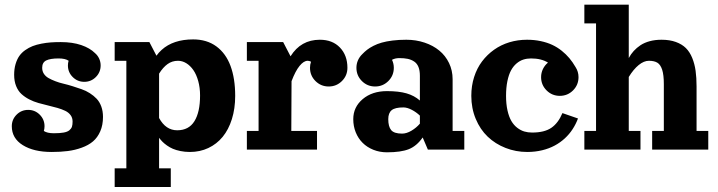

<svg xmlns="http://www.w3.org/2000/svg" viewBox="-20 -625 2998 802"><path d="M163.1 -77.9Q177 -68.4 205.1 -68.4Q230.2 -68.4 246 -71.3Q261.7 -74.2 269.8 -80.9Q277.8 -87.6 280.5 -95.8Q283.2 -104 283.2 -117.2Q283.2 -132.8 274.9 -144Q266.6 -155.3 252.4 -162.1Q238.3 -168.9 220 -174.2Q201.7 -179.4 181.4 -184.2Q161.1 -189 140.9 -194.7Q120.6 -200.4 102.3 -209.8Q84 -219.2 69.8 -232.1Q55.7 -244.9 47.4 -265.4Q39.1 -285.9 39.1 -312.5Q39.1 -336.9 44.9 -356.9Q50.8 -377 60.5 -391Q70.3 -405 85.2 -415.5Q100.1 -426 116.3 -432.4Q132.6 -438.7 153 -442.6Q173.3 -446.5 192.4 -447.9Q211.4 -449.2 233.9 -449.2Q282.7 -449.2 319.2 -436.8Q355.7 -424.3 376.7 -403.3Q387.9 -393.8 394.2 -380.2Q400.4 -366.7 400.4 -351.6Q400.4 -323.2 380.4 -303.2Q360.4 -283.2 332 -283.2Q303.7 -283.2 283.7 -303.2Q263.7 -323.2 263.7 -351.6Q263.7 -361.8 266.6 -371.3Q252.7 -380.9 224.6 -380.9Q190.2 -380.9 173.2 -372.6Q156.2 -364.3 156.2 -341.8Q156.2 -327.6 163.3 -316.8Q170.4 -305.9 182.6 -299Q194.8 -292 211.1 -285.8Q227.3 -279.5 245.6 -275.3Q263.9 -271 283.2 -264.9Q302.5 -258.8 320.8 -252.4Q339.1 -246.1 355.3 -235.7Q371.6 -225.3 383.8 -212.4Q396 -199.5 403.1 -180.1Q410.2 -160.6 410.2 -136.7Q410.2 -102.5 398.8 -76.5Q387.5 -50.5 368.5 -34.4Q349.6 -18.3 321.5 -8.2Q293.5 2 263.2 5.9Q232.9 9.8 195.8 9.8Q120.8 9.8 75.1 -18.8Q29.3 -47.4 29.3 -97.7Q29.3 -126 49.3 -146Q69.3 -166 97.7 -166Q126 -166 146 -146Q166 -126 166 -97.7Q166 -87.4 163.1 -77.9Z M786.9 -460.4Q844 -460.4 883.8 -431.2Q923.6 -401.9 943 -349.4Q962.4 -296.9 962.4 -224.4Q962.4 -171.4 948.6 -127.4Q934.8 -83.5 910 -53.3Q885.3 -23.2 850.2 -6.7Q815.2 9.8 773.4 9.8Q752.4 9.8 733.9 6Q715.3 2.2 702.3 -3.4Q689.2 -9 677.5 -17.3Q665.8 -25.6 658.6 -33Q651.4 -40.3 644.5 -49.3V78.1H693.4V156.2H459V78.1H507.8V-371.1H459V-449.2H604L633.5 -392.3Q643.1 -405.8 655.3 -416.7Q703.6 -460.4 786.9 -460.4ZM644.5 -132.1Q672.4 -80.8 720.2 -80.8Q768.6 -80.8 792.1 -118.7Q815.7 -156.5 815.7 -226.1Q815.7 -258.8 808 -286.5Q800.3 -314.2 787.5 -332.5Q774.7 -350.8 758.1 -361Q741.5 -371.1 723.4 -371.1Q699 -371.1 680.1 -357.5Q661.1 -344 644.5 -317.4Z M1011.2 -449.2H1162.8L1193.6 -389.9Q1236.8 -459 1315.9 -459Q1368.9 -459 1400 -426.4Q1431.2 -393.8 1431.2 -341.8Q1431.2 -309.3 1408.3 -286.5Q1385.5 -263.7 1353 -263.7Q1320.6 -263.7 1297.7 -286.5Q1274.9 -309.3 1274.9 -341.8Q1274.9 -355 1279.1 -367.2Q1272.5 -371.1 1265.1 -371.1Q1248.8 -371.1 1231.3 -349.7Q1213.9 -328.4 1197.8 -285.9L1196.8 -78.1H1304.2V0H1011.2V-78.1H1060.1V-371.1H1011.2Z M1870.6 -294.2V-78.1H1919.4V0H1767.3L1745.6 -50.8Q1720.7 -15.1 1687.9 -2Q1655 11.2 1596.2 11.2Q1565.7 11.2 1539.4 0.6Q1513.2 -10 1494.8 -28.3Q1476.3 -46.6 1465.9 -72.3Q1455.6 -97.9 1455.6 -127.2Q1455.6 -177.7 1495.1 -211.1Q1534.7 -244.4 1596.2 -244.4Q1645.8 -244.4 1678.2 -235Q1710.7 -225.6 1733.9 -205.1V-308.6Q1733.9 -330.6 1727.9 -345.3Q1721.9 -360.1 1710 -368Q1698 -376 1683.1 -379.2Q1668.2 -382.3 1647.5 -382.3Q1630.9 -382.3 1617.4 -375.2Q1625 -359.4 1625 -341.8Q1625 -309.3 1602.2 -286.5Q1579.3 -263.7 1546.9 -263.7Q1514.4 -263.7 1491.6 -286.5Q1468.8 -309.3 1468.8 -341.8Q1468.8 -358.4 1475.2 -373Q1481.7 -387.7 1493.2 -398.7Q1502.9 -408.9 1513.4 -417.1Q1523.9 -425.3 1539.9 -433.5Q1555.9 -441.7 1574.7 -447Q1593.5 -452.4 1619.8 -455.7Q1646 -459 1677.2 -459Q1717.8 -459 1753.4 -447Q1789.1 -435.1 1814.9 -413.8Q1840.8 -392.6 1855.7 -361.6Q1870.6 -330.6 1870.6 -294.2ZM1733.9 -108.4V-142.1Q1718.8 -156.5 1699.8 -166.4Q1680.9 -176.3 1664.8 -176.3Q1630.1 -176.3 1616 -164.7Q1601.8 -153.1 1601.8 -127.2Q1601.8 -96.2 1614 -81.5Q1626.2 -66.9 1659.4 -66.9Q1678.2 -66.9 1698.6 -79Q1719 -91.1 1733.9 -108.4Z M2269 -363.5Q2241.2 -380.9 2198.2 -380.9Q2180.9 -380.9 2166 -376.1Q2151.1 -371.3 2137.6 -359.9Q2124 -348.4 2114.5 -330.8Q2105 -313.2 2099.4 -286.1Q2093.8 -259 2093.8 -224.6Q2093.8 -190.2 2099.9 -163.3Q2106 -136.5 2116.1 -119.4Q2126.2 -102.3 2140.5 -91.3Q2154.8 -80.3 2169.9 -75.8Q2185.1 -71.3 2202.6 -71.3Q2254.2 -71.3 2283.1 -91.2Q2312 -111.1 2329.3 -152.6L2394.3 -130.1Q2385.5 -106.4 2371.9 -85.6Q2358.4 -64.7 2339.4 -47.1Q2320.3 -29.5 2297 -17Q2273.7 -4.4 2244.4 2.7Q2215.1 9.8 2182.6 9.8Q2134.5 9.8 2091.7 -7.1Q2048.8 -23.9 2017.2 -54.1Q1985.6 -84.2 1967.2 -128.4Q1948.7 -172.6 1948.7 -224.6Q1948.7 -266.4 1960.4 -303.2Q1972.2 -340.1 1993.5 -368.4Q2014.9 -396.7 2043.7 -417.2Q2072.5 -437.7 2107.7 -448.4Q2142.8 -459 2181.4 -459Q2211.9 -459 2238.8 -453.2Q2265.6 -447.5 2286.7 -437.6Q2307.9 -427.7 2326.2 -413.1Q2344.5 -398.4 2358.3 -382Q2372.1 -365.5 2384 -345Q2396.5 -325.7 2396.5 -302.7Q2396.5 -270.3 2373.7 -247.4Q2350.8 -224.6 2318.4 -224.6Q2285.9 -224.6 2263.1 -247.4Q2240.2 -270.3 2240.2 -302.7Q2240.2 -320.8 2247.9 -336.7Q2255.6 -352.5 2269 -363.5Z M2743.2 -459Q2777.3 -459 2803 -449.7Q2828.6 -440.4 2845 -424.2Q2861.3 -408 2871.5 -382.9Q2881.6 -357.9 2885.6 -329.2Q2889.6 -300.5 2889.6 -263.7V-78.1H2938.5V0H2704.1V-78.1H2752.9V-273.4Q2752.9 -312 2746 -333.5Q2739 -355 2726 -363Q2712.9 -371.1 2690.4 -371.1Q2669.7 -371.1 2647.8 -353.3Q2626 -335.4 2606.4 -303.5V-78.1H2655.3V0H2420.9V-78.1H2469.7V-527.3H2420.9V-605.5H2606.4V-382.6Q2615.2 -398.9 2627.2 -412.1Q2639.2 -425.3 2655.5 -436.2Q2671.9 -447 2694.2 -453Q2716.6 -459 2743.2 -459Z"/></svg>

Font: Orelega One
Style: Regular
Weight: 400
Version: Version 1.1 ; ttfautohint (v1.8.3)